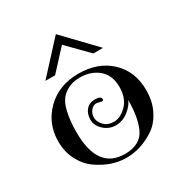

<svg xmlns="http://www.w3.org/2000/svg" viewBox="-164 -816 893 942"><g transform="rotate(-30 282.5 -344.5)"><path d="M32 -231Q32 -333 102.5 -402Q173 -471 283.5 -471Q394 -471 463 -406Q532 -341 532 -235Q532 -172 508 -123.5Q484 -75 446 -48Q368 5 283 5Q200 5 121 -50Q82 -77 57 -124.5Q32 -172 32 -231ZM317 -295 288 -301Q269 -301 255.5 -284.5Q242 -268 242 -245.5Q242 -223 262 -201Q282 -179 318.5 -179Q355 -179 390.5 -214.5Q426 -250 426 -315Q426 -380 384.5 -415.5Q343 -451 280 -451Q240 -451 211 -435.5Q182 -420 167 -398Q152 -376 144 -342Q132 -292 132 -226Q132 -15 286 -15Q377 -15 406 -84Q431 -143 431 -237Q422 -211 389.5 -185Q357 -159 318 -159Q279 -159 250.5 -185.5Q222 -212 222 -245Q222 -278 240 -299.5Q258 -321 291.5 -321Q325 -321 325 -302Q325 -295 317 -295ZM285 -694 452 -520H397L285 -634L181 -521H126Z"/></g></svg>

Font: Spirax
Style: Regular
Weight: 400
Designer: Brenda Gallo (gbrenda1987@gmail.com)
Foundry: Brenda Gallo
Version: Version 1.002